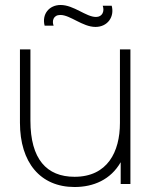

<svg xmlns="http://www.w3.org/2000/svg" viewBox="-20 -738 613 770"><path d="M363 -630C411 -630 440 -670 428 -715H392C400 -692 390 -670 365 -670C325 -670 276 -718 223 -718C177 -718 147 -681 159 -635H195C188 -653 193 -678 222 -678C262 -678 311 -630 363 -630ZM279 12C355 12 424 -17.5 464 -87.5V0H503V-540H461V-245C461 -129 411 -29 279 -29C167 -29 102 -100 102 -254V-540H60V-246C60 -86 142 12 279 12Z"/></svg>

Font: Hauora ExtraLight
Style: Regular
Weight: 200
Designer: Mikhail Sharanda
Foundry: WCYS & Co.
Version: Version 1.010